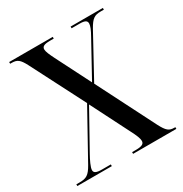

<svg xmlns="http://www.w3.org/2000/svg" viewBox="-166 -842 925 969"><g transform="rotate(-30 296.5 -357.0)"><path d="M7 0H208V-10H156C123 -10 111 -17 111 -32C111 -49 128 -83 143 -110L264 -327L375 -108C395 -70 403 -49 403 -35C403 -18 390 -10 354 -10H332V0H584V-10H579C548 -10 535 -20 511 -66L339 -405L473 -650C498 -694 514 -704 549 -704H568V-714H380V-704H426C458 -704 469 -697 469 -681C469 -667 460 -646 443 -616L333 -416L231 -617C217 -645 207 -667 207 -680C207 -697 220 -704 254 -704H276V-714H22V-704H30C63 -704 76 -694 98 -652L259 -338L107 -64C82 -20 66 -10 26 -10H7Z"/></g></svg>

Font: Noto Serif Display Condensed Medium
Style: Regular
Weight: 500
Width: 3
Designer: Monotype Design Team
Foundry: Monotype Imaging Inc.
Version: Version 2.009